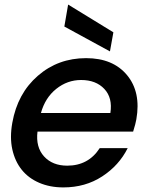

<svg xmlns="http://www.w3.org/2000/svg" viewBox="-20 -816 657 845"><path d="M336.9 -463.9Q276.4 -463.9 227.5 -424.8Q178.7 -385.7 160.2 -318.8H465.8Q476.1 -385.3 439.2 -424.6Q402.3 -463.9 336.9 -463.9ZM542 -164.1Q503.9 -87.9 429.7 -39.6Q355.5 8.8 258.8 8.8Q199.7 8.8 152.6 -11.5Q105.5 -31.7 75.7 -68.8Q45.9 -106 34.2 -158.4Q22.5 -210.9 34.2 -275.9Q57.1 -404.8 146.5 -482.4Q235.8 -560.1 358.9 -560.1Q477.1 -560.1 539.1 -485.4Q601.1 -410.6 580.1 -291Q577.1 -272.5 565.9 -236.8H145Q136.7 -168.5 173.8 -127.7Q210.9 -86.9 275.9 -86.9Q369.1 -86.9 418.9 -164.1ZM263.2 -699.2 279.8 -795.9 479 -673.8 463.9 -589.8Z"/></svg>

Font: Poppins Medium
Style: Italic
Weight: 500
Italic angle: -10°
Designer: Ninad Kale (Devanagari), Jonny Pinhorn (Latin)
Foundry: Indian Type Foundry
Version: Version 3.200;PS 1.000;hotconv 16.6.54;makeotf.lib2.5.65590